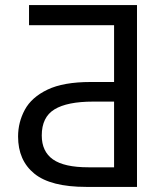

<svg xmlns="http://www.w3.org/2000/svg" viewBox="-20 -734 655 754"><path d="M319 0Q179 0 115 -52Q51 -104 51 -198Q51 -254 77.5 -303Q104 -352 166.5 -382Q229 -412 336 -412H428V-635H94V-714H518V0ZM327 -77H428V-335H346Q244 -335 194 -304.5Q144 -274 144 -202Q144 -139 188 -108Q232 -77 327 -77Z"/></svg>

Font: Apis
Style: Regular
Weight: 400
Designer: Monotype Design Team
Foundry: Monotype Imaging Inc.
Version: Version 2.000; build 0001